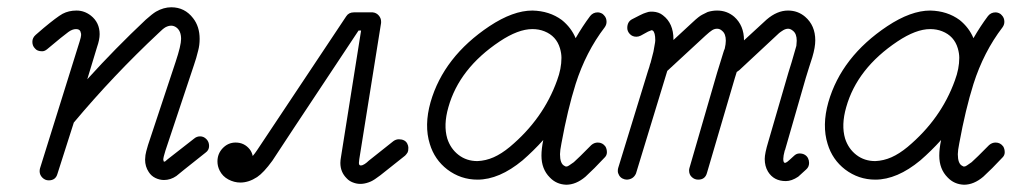

<svg xmlns="http://www.w3.org/2000/svg" viewBox="-20 -489 2783 528"><path d="M110 -354Q103 -348 96 -348Q89 -348 84 -350Q79 -352 76 -356Q69 -363 69 -374Q69 -385 78 -393L100 -412Q136 -442 152 -451Q169 -460 190.5 -460Q212 -460 230 -446Q254 -427 254 -395Q254 -380 247 -360L220 -271Q297 -356 381 -435Q399 -451 409 -457Q430 -469 451 -469Q488 -469 511 -439Q529 -416 529 -382Q529 -365 525 -350Q520 -329 513 -309Q506 -289 435 -75Q429 -56 429 -50Q430 -45 431 -44Q432 -45 434 -45L441 -51L514 -108Q521 -114 530.5 -114Q540 -114 547.5 -106.5Q555 -99 555 -87.5Q555 -76 545 -69Q468 -8 465 -5Q449 6 431 6Q419 6 407.5 0.5Q396 -5 389 -16Q379 -31 379 -50Q379 -55 380 -62.5Q381 -70 387 -90Q458 -305 463 -319Q478 -364 478 -382Q478 -404 465 -413.5Q452 -423 435 -414Q428 -410 416 -398Q292 -282 183 -152L138 -11Q133 7 114 7Q104 7 96.5 -0.5Q89 -8 89 -18Q89 -22 90 -26L199 -375Q203 -388 203 -392Q203 -396 203 -396L201 -403Q198 -409 189 -409Q179 -409 168 -401Q154 -391 110 -354ZM431 -44Z M641 13Q624 13 608 4.5Q592 -4 584 -20Q578 -32 578 -45Q578 -66 592 -81Q607 -97 628 -97Q652 -97 667 -78Q673 -70 675 -60Q681 -67 687 -76L932 -444Q939 -455 953 -455Q1004 -455 1005 -455Q1015 -454 1021.5 -446.5Q1028 -439 1028 -430Q1028 -428 1028 -426L968 -51Q967 -44 967 -41Q967 -34 972 -34Q977 -34 983 -38Q989 -42 994 -47L1062 -101Q1069 -106 1077 -106Q1085 -106 1091 -103Q1097 -100 1100 -94Q1103 -88 1103 -83Q1103 -78 1102.5 -75Q1102 -72 1101 -70Q1098 -65 1094 -61L1026 -7Q1009 6 1000 10Q975 21 954 14Q941 10 933 1Q916 -16 916 -41Q916 -48 918 -59L973 -405H966Q729 -48 729 -47Q705 -14 687 -2Q664 13 641 13Z M1524 -330Q1524 -342 1520 -356Q1510 -390 1477 -403Q1462 -409 1444 -409Q1405 -409 1354 -375Q1243 -301 1213 -194Q1199 -145 1210 -108Q1219 -80 1241 -63Q1263 -46 1293 -46Q1316 -47 1337.5 -56.5Q1359 -66 1382 -85Q1474 -162 1512 -268Q1524 -300 1524 -330ZM1624 -455Q1628 -455 1633 -453Q1638 -451 1641 -447Q1648 -440 1648 -429Q1648 -421 1643 -414Q1591 -346 1563 -258Q1541 -188 1524 -95Q1520 -75 1520 -65Q1520 -39 1532 -33Q1534 -32 1536 -31H1537Q1541 -31 1545 -34L1558 -43Q1566 -50 1576 -60Q1586 -70 1606 -90Q1614 -97 1624 -97Q1637 -97 1645 -86Q1649 -79 1649 -70Q1649 -61 1641 -54Q1622 -34 1615 -27Q1600 -13 1590 -3Q1564 19 1537 19Q1510 18 1492 -1Q1469 -24 1469 -61Q1469 -80 1474 -104Q1447 -74 1417 -48Q1353 5 1293 5Q1247 5 1210 -23Q1175 -50 1162 -93Q1146 -144 1164 -208Q1200 -333 1326 -417Q1391 -460 1444 -460Q1491 -459 1525 -434Q1551 -413 1563 -384Q1582 -417 1603 -445Q1611 -455 1624 -455Z M1730 -388Q1719 -388 1712 -395.5Q1705 -403 1705 -412Q1705 -429 1718 -436Q1745 -450 1749 -451.5Q1753 -453 1756 -454Q1764 -457 1769 -457Q1774 -457 1775 -457Q1792 -456 1803 -447Q1832 -425 1832 -381Q1832 -380 1832 -379L1885 -428Q1902 -444 1911 -448.5Q1920 -453 1926 -456Q1939 -460 1952 -460Q1979 -460 1999 -443Q2026 -419 2026 -378Q2086 -433 2088 -435Q2117 -460 2147 -460Q2174 -460 2194 -443Q2222 -419 2222 -378Q2222 -359 2214 -332Q2211 -323 2205 -304Q2199 -285 2196 -275Q2141 -85 2140 -80.5Q2139 -76 2138 -75Q2134 -60 2134 -52Q2134 -41 2139 -41Q2142 -42 2145 -44Q2149 -47 2163 -60Q2170 -67 2178.5 -67Q2187 -67 2193 -63.5Q2199 -60 2202 -54Q2205 -48 2205 -41Q2205 -30 2197 -23Q2178 -6 2175 -3Q2157 9 2141 9Q2108 9 2092 -17Q2083 -32 2083 -52Q2083 -67 2093 -100L2148 -289Q2151 -299 2157 -318Q2167 -352 2170 -363Q2171 -374 2171 -377Q2171 -396 2161 -404Q2154 -410 2147.5 -410Q2141 -410 2134 -406Q2126 -401 2122.5 -398Q2119 -395 2013 -296Q2009 -293 2006 -291Q2003 -281 2001 -275L1924 -13Q1919 5 1900 5Q1890 5 1882.5 -2Q1875 -9 1875 -20Q1875 -24 1876 -27L1952 -289Q1955 -299 1961 -318Q1967 -337 1969 -344Q1971 -351 1973 -355Q1976 -368 1976 -377Q1976 -396 1966 -404Q1960 -410 1952 -410Q1945 -410 1938.5 -406Q1932 -402 1920 -391L1815 -294Q1803 -255 1729 -12Q1722 4 1704 5Q1698 5 1692 2Q1686 -1 1682.5 -7Q1679 -13 1679 -18.5Q1679 -24 1680 -27L1762 -294Q1766 -305 1768 -314Q1769 -315 1769 -316Q1775 -338 1777 -347Q1779 -360 1780 -364Q1782 -374 1782 -378Q1782 -400 1775 -405Q1773 -406 1772 -406Q1769 -405 1762 -402L1742 -391Q1736 -388 1730 -388Z M2618 -330Q2618 -342 2614 -356Q2604 -390 2571 -403Q2556 -409 2538 -409Q2499 -409 2448 -375Q2337 -301 2307 -194Q2293 -145 2304 -108Q2313 -80 2335 -63Q2357 -46 2387 -46Q2410 -47 2431.5 -56.5Q2453 -66 2476 -85Q2568 -162 2606 -268Q2618 -300 2618 -330ZM2718 -455Q2722 -455 2727 -453Q2732 -451 2735 -447Q2742 -440 2742 -429Q2742 -421 2737 -414Q2685 -346 2657 -258Q2635 -188 2618 -95Q2614 -75 2614 -65Q2614 -39 2626 -33Q2628 -32 2630 -31H2631Q2635 -31 2639 -34L2652 -43Q2660 -50 2670 -60Q2680 -70 2700 -90Q2708 -97 2718 -97Q2731 -97 2739 -86Q2743 -79 2743 -70Q2743 -61 2735 -54Q2716 -34 2709 -27Q2694 -13 2684 -3Q2658 19 2631 19Q2604 18 2586 -1Q2563 -24 2563 -61Q2563 -80 2568 -104Q2541 -74 2511 -48Q2447 5 2387 5Q2341 5 2304 -23Q2269 -50 2256 -93Q2240 -144 2258 -208Q2294 -333 2420 -417Q2485 -460 2538 -460Q2585 -459 2619 -434Q2645 -413 2657 -384Q2676 -417 2697 -445Q2705 -455 2718 -455Z"/></svg>

Font: TT2020Base
Style: Italic
Weight: 400
Italic angle: -15°
Version: Version 0.2.000